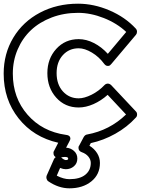

<svg xmlns="http://www.w3.org/2000/svg" viewBox="-40 -753 766 1045"><path d="M-20 -352.1Q-20 -460.9 32.5 -548.1Q85 -635.3 177.5 -684.1Q270 -732.9 384.8 -732.9Q470.7 -732.9 556.2 -696.3Q641.6 -659.7 699.2 -597.2Q705.6 -590.3 705.6 -580.3Q705.6 -570.3 700.2 -564L565.9 -404.8Q562.5 -400.4 558.1 -397Q553.7 -393.6 544.4 -394.3Q535.2 -395 526.9 -405.8Q499 -443.8 460 -467Q420.9 -490.2 388.2 -490.2Q335.9 -490.2 302 -452.9Q268.1 -415.5 268.1 -355Q268.1 -293.5 302.2 -255.6Q336.4 -217.8 388.2 -217.8Q418.9 -217.8 458.5 -237.5Q498 -257.3 528.8 -290Q536.1 -297.4 545.9 -297.9Q555.7 -298.3 564.9 -290L699.2 -147Q706.1 -140.6 706.1 -129.9Q706.1 -119.1 699.2 -112.8Q651.9 -61 587.4 -24.9Q522.9 11.2 454.1 25.9L446.8 40Q473.1 56.2 488.5 80.6Q503.9 105 503.9 133.8Q503.9 196.8 457 234.4Q410.2 272 337.9 272Q279.3 272 223.1 233.9Q215.8 229 213.4 219.7Q210.9 210.4 213.9 203.1L253.9 112.8Q256.8 106.9 263.2 102.1Q253.4 96.2 251.5 85.4Q249.5 74.7 253.9 68.8L276.9 23.9Q142.6 -6.3 61.3 -108.6Q-20 -210.9 -20 -352.1ZM29.8 -352.1Q29.8 -220.2 109.9 -128.7Q189.9 -37.1 318.8 -19Q336.4 -17.1 340.8 -7.8Q345.2 1.5 340.8 9.8L336.9 18.1L319.8 50.8Q344.2 52.2 362.5 68.4Q380.9 84.5 380.9 109.9Q380.9 136.2 362.3 152.1Q343.8 168 317.9 168Q304.2 168 287.1 161.1L269 203.1Q306.2 222.2 337.9 222.2Q394.5 222.2 424.3 198Q454.1 173.8 454.1 133.8Q454.1 115.7 441.2 99.6Q428.2 83.5 404.8 75.2Q390.1 69.8 387.9 57.4Q385.7 44.9 391.1 39.1L416 -7.8Q423.3 -19.5 434.1 -21Q556.6 -43.5 646 -129.9L545.9 -236.8Q510.7 -205.1 469 -186.5Q427.2 -168 388.2 -168Q314 -168 265.9 -221.7Q217.8 -275.4 217.8 -355Q217.8 -433.6 266.1 -486.8Q314.5 -540 388.2 -540Q429.7 -540 471.2 -518.8Q512.7 -497.6 546.9 -460L647 -579.1Q596.7 -626.5 525.1 -654.8Q453.6 -683.1 384.8 -683.1Q308.1 -683.1 241.7 -658Q175.3 -632.8 128.9 -589.1Q82.5 -545.4 56.2 -484.1Q29.8 -422.9 29.8 -352.1ZM293 103Q297.4 108.9 305.4 113.5Q313.5 118.2 317.9 118.2Q324.2 118.2 327.1 116.7Q330.1 115.2 330.6 113.8Q331.1 112.3 331.1 109.9Q331.1 101.1 313 101.1Q308.6 101.1 293 103Z"/></svg>

Font: Trueno Black Outline
Style: Regular
Weight: 900
Width: 6
Designer: Julieta Ulanovsky
Foundry: Julieta Ulanovsky
Version: Version 3.001b | FøM Fix